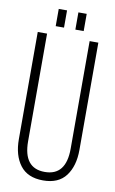

<svg xmlns="http://www.w3.org/2000/svg" viewBox="-93 -877 561 933"><g transform="rotate(10 188.0 -411.0)"><path d="M160 -828V-743H119V-828ZM257 -828V-743H216V-828ZM337 -171Q337 -91 300.5 -42.5Q264 6 188 6Q112 6 75 -42.5Q38 -91 38 -171V-700H84V-169Q84 -36 189 -36Q294 -36 294 -169V-700H337Z"/></g></svg>

Font: Bebas Neue Book
Style: Regular
Weight: 300
Designer: Ryoichi Tsunekawa
Foundry: Ryoichi Tsunekawa
Version: Version 1.003;PS 001.003;hotconv 1.0.88;makeotf.lib2.5.64775